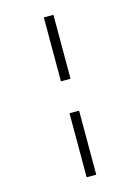

<svg xmlns="http://www.w3.org/2000/svg" viewBox="-144 -840 848 1160"><g transform="rotate(-15 279.5 -260.0)"><path d="M309.1 -359.9H249V-759.8H309.1ZM309.1 240.2H249V-160.2H309.1Z"/></g></svg>

Font: Droid Serif
Style: Italic
Weight: 400
Italic angle: -12°
Designer: Monotype Design team
Foundry: Monotype Imaging Inc.
Version: Version 1.03